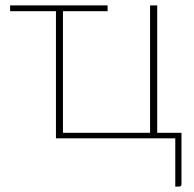

<svg xmlns="http://www.w3.org/2000/svg" viewBox="-20 -513 718 712"><path d="M17.5 -493H379V-471.5H213.5V-20.5H536.5V-493H563V-20.5H653V169.5Q653 179 643.5 179H630V0H187.5V-471.5H17.5Z"/></svg>

Font: Lato Thin
Style: Regular
Weight: 200
Designer: Lukasz Dziedzic
Foundry: tyPoland Lukasz Dziedzic
Version: Version 2.007; 2014-02-27